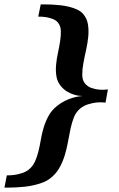

<svg xmlns="http://www.w3.org/2000/svg" viewBox="-23 -726 538 868"><path d="M454.1 -262.2Q433.6 -264.6 413.6 -262.7Q396 -260.7 375.7 -254.6Q355.5 -248.5 337.9 -233.9Q320.3 -218.8 311 -195.3Q301.8 -171.9 295.7 -143.6Q289.6 -115.2 284.2 -84.2Q278.8 -53.2 269.5 -23.2Q260.3 6.8 244.9 33.9Q229.5 61 203.1 81.1Q188.5 92.3 168.9 99.6Q149.4 106.9 128.4 111.6Q107.4 116.2 86.4 118.4Q65.4 120.6 47.6 121.3Q29.8 122.1 16.1 122.1H-2.9L7.8 66.9Q25.9 66.9 43.9 64.5Q59.6 62 76.7 56.6Q93.8 51.3 107.9 40Q125.5 25.4 135.3 3.9Q145 -17.6 151.1 -43Q157.2 -68.4 161.9 -95.9Q166.5 -123.5 174.8 -150.6Q183.1 -177.7 196.8 -202.6Q210.4 -227.5 234.9 -247.1Q252.9 -261.7 271.5 -270.5Q290 -279.3 305.9 -283.9Q321.8 -288.6 333.5 -290Q345.2 -291.5 350.1 -292Q346.7 -292 335.9 -293Q325.2 -293.9 311 -298.3Q296.9 -302.7 281.5 -311.5Q266.1 -320.3 252.9 -335.9Q236.3 -355.5 232.2 -380.4Q228 -405.3 230.5 -432.4Q232.9 -459.5 239 -487.3Q245.1 -515.1 249 -540.8Q252.9 -566.4 252 -587.9Q251 -609.4 238.8 -624Q229.5 -635.3 214.6 -640.6Q199.7 -646 185.5 -648.4Q168.9 -650.9 149.9 -650.9L161.1 -706.1H180.2Q193.8 -706.1 211.4 -705.3Q229 -704.6 249 -702.4Q269 -700.2 288.3 -695.6Q307.6 -690.9 324 -683.6Q340.3 -676.3 351.1 -665Q369.6 -644.5 374.3 -617.4Q378.9 -590.3 376 -560.3Q373 -530.3 366 -499Q358.9 -467.8 353.8 -439.5Q348.6 -411.1 348.9 -387.5Q349.1 -363.8 360.8 -349.1Q372.6 -334.5 390.1 -328.4Q407.7 -322.3 424.3 -320.8Q443.8 -318.8 464.8 -321.8Z"/></svg>

Font: Charis SIL CyrE
Style: Bold Italic
Weight: 700
Italic angle: -11°
Foundry: SIL International
Version: Version 5.000